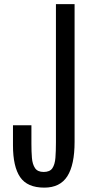

<svg xmlns="http://www.w3.org/2000/svg" viewBox="-20 -879 448 910"><path d="M189.9 10.3Q109.4 10.3 75.4 -39.6Q41.5 -89.4 41.5 -189.9V-285.2H128.9V-196.3Q128.9 -160.6 131.3 -130.6Q133.8 -100.6 146 -82.3Q158.2 -64 187 -64Q216.3 -64 228.3 -81.8Q240.2 -99.6 242.7 -131.3Q245.1 -163.1 245.1 -204.1V-859.4H333.5V-206.5Q333.5 -97.7 299.1 -43.7Q264.6 10.3 189.9 10.3Z"/></svg>

Font: AntonioLight
Style: Regular
Weight: 300
Designer: Vernon Adams
Foundry: Vernon Adams
Version: Version 1.002